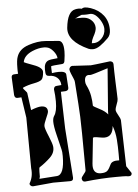

<svg xmlns="http://www.w3.org/2000/svg" viewBox="-57 -872 661 921"><g transform="rotate(-5 273.5 -411.5)"><path d="M64 5Q58 5 53 0.5Q48 -4 49 -10Q68 -42 63 -82L61 -326L46 -425L28 -424H26Q14 -424 12 -439L8 -522V-525Q8 -538 22 -538L40 -539Q39 -547 39 -553.5Q39 -560 39 -567Q39 -604 45 -620Q57 -657 102 -672Q147 -687 184 -684L247 -679Q271 -678 271 -627Q271 -618 270 -607Q269 -596 267 -583Q266 -567 253 -567Q207 -564 201 -561Q201 -560 201 -551.5Q201 -543 202 -528Q222 -531 236 -531Q269 -531 270 -515L274 -453V-450Q274 -438 259 -436L237 -435L242 -258L259 -21V-18Q259 -4 244 -4H162L65 5ZM98 -28 183 -34Q219 -37 219 -127Q219 -149 216 -159L198 -233Q193 -253 190.5 -269Q188 -285 188 -295Q188 -313 195 -323Q209 -343 209 -391Q209 -405 208 -419.5Q207 -434 205 -449Q206 -465 220 -465L242 -467Q241 -490 226 -503Q211 -516 188 -516Q172 -516 171 -531L170 -547Q169 -579 188 -589Q197 -594 235 -597Q234 -614 218.5 -632.5Q203 -651 186 -653Q182 -654 179 -654Q176 -654 172 -654Q148 -654 119 -642Q77 -624 72 -592Q71 -591 117 -574Q162 -558 160 -536Q158 -508 148.5 -500Q139 -492 113 -487Q97 -484 83.5 -480Q70 -476 59 -471Q57 -469 57 -469Q57 -466 66.5 -456Q76 -446 76 -442L87 -360Q120 -373 136 -373Q167 -373 167 -347Q167 -339 155 -313Q144 -289 144 -278Q144 -266 161 -226Q175 -192 177 -178Q181 -148 156.5 -124.5Q132 -101 104 -83Q101 -81 101 -61V-38Q99 -29 98 -28ZM408 -625Q396 -625 387 -629Q288 -674 294 -738Q302 -816 340 -823Q344 -824 348 -824.5Q352 -825 356 -825Q360 -825 364 -824.5Q368 -824 372 -823Q377 -828 386 -828Q397 -828 415 -822Q453 -809 475 -780.5Q497 -752 497 -711Q497 -686 483 -672Q461 -650 442.5 -637.5Q424 -625 408 -625ZM405 -654Q432 -651 451.5 -670.5Q471 -690 471 -717Q471 -732 462.5 -749.5Q454 -767 440.5 -780.5Q427 -794 412 -795Q404 -794 393 -793.5Q382 -793 368 -794Q355 -789 334 -778Q339 -780 345 -780Q351 -780 358 -780Q363 -780 368.5 -780Q374 -780 380 -779Q400 -777 415 -762Q430 -747 430 -726Q430 -719 426.5 -708.5Q423 -698 414 -682Q407 -669 405 -654ZM314 4Q302 4 300 -11Q300 -18 311 -30.5Q322 -43 322 -49Q321 -276 319 -307Q318 -327 315.5 -369.5Q313 -412 308 -476Q308 -482 303 -493.5Q298 -505 293 -517Q288 -529 287 -537Q287 -544 291.5 -549Q296 -554 302 -554Q342 -552 364 -550.5Q386 -549 391 -549Q396 -549 419.5 -552Q443 -555 484 -560Q490 -560 495 -556Q500 -552 500 -545Q500 -530 500.5 -509Q501 -488 502 -460Q503 -430 504 -409Q505 -388 505 -377Q505 -368 498 -351Q491 -334 491 -324Q492 -315 501.5 -299Q511 -283 512 -274Q514 -199 518 -52L540 -19Q541 -18 541 -16Q541 -2 525 -3Q511 -5 496.5 -5Q482 -5 467 -5Q397 -5 316 4ZM454 -307Q454 -313 454 -320Q454 -327 455 -334L470 -528Q390 -502 384 -503Q357 -508 357 -476Q357 -465 361 -457Q375 -429 379.5 -403Q384 -377 384 -355Q386 -351 414 -337Q440 -324 454 -307ZM394 -29Q417 -29 426 -38Q435 -47 444 -67Q452 -85 487 -83V-114Q487 -149 484.5 -183.5Q482 -218 470 -250Q466 -198 426 -198Q417 -198 401 -201Q385 -204 379 -204Q375 -204 371 -202L358 -79Q353 -29 394 -29Z"/></g></svg>

Font: Moo Lah Lah
Style: Regular
Weight: 400
Designer: Robert E. Leuschke
Foundry: Robert E. Leuschke
Version: Version 1.010; ttfautohint (v1.8.3)